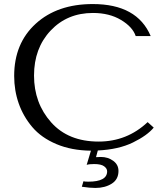

<svg xmlns="http://www.w3.org/2000/svg" viewBox="-20 -732 799 948"><path d="M384 190 392 163Q399 165 416 165Q509 165 509 114Q509 100 494 89Q479 78 445 78Q420 78 408 82L429 12Q333 11 258.5 -20.5Q184 -52 139.5 -104.5Q95 -157 72.5 -221Q50 -285 50 -357Q50 -518 156.5 -615Q263 -712 438 -712Q657 -712 724 -554H650Q635 -599 577.5 -633.5Q520 -668 439 -668Q312 -668 230 -581Q148 -494 148 -359Q148 -223 232.5 -128Q317 -33 467 -33Q607 -33 709 -129L739 -102Q707 -63 636.5 -28.5Q566 6 463 11L454 44Q462 43 478 43Q513 43 539 62Q565 81 565 112Q565 154 531.5 175Q498 196 451 196Q424 196 384 190Z"/></svg>

Font: Tenor Sans
Style: Regular
Weight: 400
Designer: Denis Masharov
Foundry: Denis Masharov
Version: Version 1.1